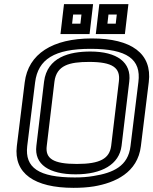

<svg xmlns="http://www.w3.org/2000/svg" viewBox="-20 -869 738 924"><path d="M696 -474C713 -611 613 -684 422 -684C233 -684 116 -610 99 -473L61 -166C45 -35 145 35 334 35C368 35 401 33 432 28C533 11 643 -38 658 -166L696 -474ZM646 -474 608 -166C597 -69 524 -37 430 -22C401 -17 372 -15 340 -15C166 -15 99 -62 111 -166L149 -473C163 -584 242 -634 416 -634C592 -634 660 -584 646 -474ZM409 -571C522 -571 561 -543 552 -476L515 -167C507 -106 462 -80 350 -80C236 -80 197 -106 205 -167L242 -476C252 -555 314 -571 409 -571ZM415 -621C314 -621 207 -594 192 -476L155 -167C144 -78 216 -30 344 -30C470 -30 554 -78 565 -167L602 -476C614 -569 543 -621 415 -621ZM414 -730 425 -824 428 -849H403H313H288L285 -824L274 -730L271 -705H296H386H411L414 -730ZM367 -755H327L332 -799H372L367 -755ZM584 -730 595 -824 598 -849H573H483H458L455 -824L444 -730L441 -705H466H556H581L584 -730ZM537 -755H497L502 -799H542L537 -755Z"/></svg>

Font: Gamestation Text Outline
Style: Italic
Weight: 400
Designer: Jonas Hecksher
Foundry: Jonas Hecksher, Playtypeª, e-types AS
Version: Version 1.003